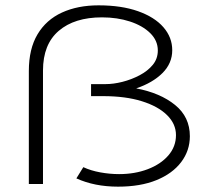

<svg xmlns="http://www.w3.org/2000/svg" viewBox="-20 -689 790 719"><path d="M422 10Q334 10 266 -21L292 -63Q320 -50 355.5 -43.5Q391 -37 426 -37Q485 -37 533.5 -55.5Q582 -74 610.5 -107Q639 -140 639 -183Q639 -225 605.5 -258Q572 -291 511 -310Q450 -329 366 -329H321V-374H375Q405 -374 438.5 -382.5Q472 -391 502.5 -407Q533 -423 552 -446Q571 -469 571 -500Q571 -537 542.5 -565Q514 -593 466.5 -608.5Q419 -624 362 -624Q259 -624 200 -573.5Q141 -523 141 -425V0H88V-423Q88 -506 120.5 -560.5Q153 -615 212 -642Q271 -669 349 -669Q435 -669 497 -647Q559 -625 592 -587Q625 -549 625 -501Q625 -452 588.5 -415.5Q552 -379 490 -358Q580 -341 635.5 -296Q691 -251 691 -179Q691 -125 658.5 -82Q626 -39 566 -14.5Q506 10 422 10Z"/></svg>

Font: Inconsolata ExtraExpanded Light
Style: Regular
Weight: 300
Width: 8
Monospace: yes
Designer: Raph Levien, Cyreal, Brenton Simpson
Foundry: Raph Levien, Cyreal, Google
Version: Version 3.001; ttfautohint (v1.8.2.53-6de2)